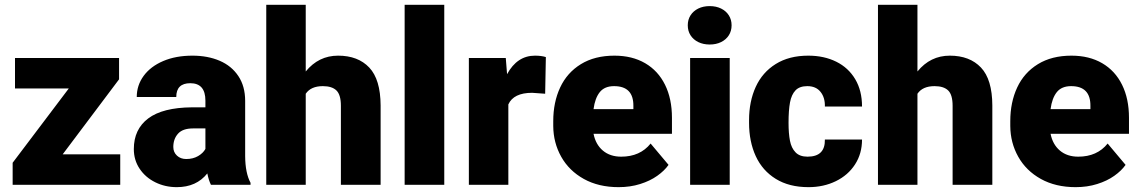

<svg xmlns="http://www.w3.org/2000/svg" viewBox="-20 -770 4745 800"><path d="M42.5 -401.4V-528.3H476.1V-439.5L241.2 -127H481V0H32.7V-91.8L266.6 -401.4Z M858.9 0Q849.6 -18.6 843.8 -47.4Q798.3 9.8 716.8 9.8Q668 9.8 627 -10.5Q585.9 -30.8 561.8 -66.9Q537.6 -103 537.6 -148.9Q537.6 -231.4 597.7 -276.6Q657.7 -321.8 779.8 -322.8H835.9V-350.6Q835.9 -423.3 772.9 -423.3Q714.4 -423.3 714.4 -365.7H549.8Q549.8 -414.6 578.6 -453.9Q607.4 -493.2 659.9 -515.6Q712.4 -538.1 781.7 -538.1Q845.7 -538.1 895.3 -516.8Q944.8 -495.6 973.1 -453.1Q1001.5 -410.6 1001.5 -349.6V-119.6Q1002 -48.8 1023.9 -8.3V0ZM835.9 -149.4V-234.9H784.2Q741.2 -234.9 721.7 -212.9Q702.1 -190.9 702.1 -157.7Q702.1 -135.7 717.3 -121.6Q732.4 -107.4 755.9 -107.4Q784.2 -107.4 805.2 -119.6Q826.2 -131.8 835.9 -149.4Z M1253.9 -379.4V0H1089.4V-750H1253.9V-472.2Q1307.6 -538.1 1388.7 -538.1Q1471.7 -538.1 1518.6 -488.5Q1565.4 -439 1565.9 -330.6V0H1400.4V-329.1Q1400.4 -375 1381.8 -393.1Q1363.3 -411.1 1325.2 -411.1Q1275.4 -411.1 1253.9 -379.4Z M1831.1 -750V0H1666V-750Z M2197.3 -383.3Q2120.1 -383.3 2098.1 -335V0H1933.6V-528.3H2087.4L2092.8 -460.9Q2134.8 -538.1 2209 -538.1Q2235.8 -538.1 2254.4 -532.2L2251.5 -379.4Z M2765.6 -83Q2748.5 -58.6 2718.5 -37.4Q2688.5 -16.1 2647.2 -3.2Q2606 9.8 2557.6 9.8Q2474.1 9.8 2412.6 -24.4Q2351.1 -58.6 2318.4 -116.9Q2285.6 -175.3 2285.2 -245.1V-265.1Q2285.2 -343.8 2314 -405.5Q2342.8 -467.3 2400.4 -502.7Q2458 -538.1 2540 -538.1Q2614.3 -538.1 2668.2 -506.6Q2722.2 -475.1 2751 -416.7Q2779.8 -358.4 2779.8 -279.3V-212.4H2453.1Q2461.9 -168 2491.9 -142.6Q2522 -117.2 2568.4 -117.2Q2647 -117.2 2690.9 -171.9ZM2453.1 -315.4H2619.1V-328.1Q2620.1 -411.1 2538.6 -411.1Q2499 -411.1 2479 -386Q2459 -360.8 2453.1 -315.4Z M2937 -744.6Q2963.9 -744.6 2984.6 -734.4Q3005.4 -724.1 3016.8 -706.1Q3028.3 -688 3028.3 -664.6Q3028.3 -641.1 3016.8 -623Q3005.4 -605 2984.6 -594.7Q2963.9 -584.5 2937 -584.5Q2910.2 -584.5 2889.4 -594.7Q2868.7 -605 2857.2 -623Q2845.7 -641.1 2845.7 -664.6Q2845.7 -688 2857.2 -706.1Q2868.7 -724.1 2889.4 -734.4Q2910.2 -744.6 2937 -744.6ZM3020.5 -528.3V0H2855.5V-528.3Z M3417 -188.5H3571.8Q3571.8 -129.9 3542.7 -85Q3513.7 -40 3462.6 -15.1Q3411.6 9.8 3348.6 9.8Q3268.1 9.8 3212.4 -24.7Q3156.7 -59.1 3128.9 -119.6Q3101.1 -180.2 3101.1 -258.3V-269.5Q3101.1 -347.2 3128.9 -408Q3156.7 -468.8 3212.4 -503.4Q3268.1 -538.1 3347.7 -538.1Q3413.6 -538.1 3464.4 -512.9Q3515.1 -487.8 3543.5 -439.9Q3571.8 -392.1 3571.8 -326.2H3417Q3418 -363.3 3398.9 -387.2Q3379.9 -411.1 3343.8 -411.1Q3311.5 -411.1 3294.7 -393.6Q3277.8 -376 3271.7 -343.3Q3265.6 -310.5 3265.6 -258.3Q3265.6 -213.9 3271.5 -183.6Q3277.3 -153.3 3294.7 -135.3Q3312 -117.2 3344.7 -117.2Q3418.5 -117.2 3417 -188.5Z M3802.7 -379.4V0H3638.2V-750H3802.7V-472.2Q3856.4 -538.1 3937.5 -538.1Q4020.5 -538.1 4067.4 -488.5Q4114.3 -439 4114.7 -330.6V0H3949.2V-329.1Q3949.2 -375 3930.7 -393.1Q3912.1 -411.1 3874 -411.1Q3824.2 -411.1 3802.7 -379.4Z M4669.9 -83Q4652.8 -58.6 4622.8 -37.4Q4592.8 -16.1 4551.5 -3.2Q4510.3 9.8 4461.9 9.8Q4378.4 9.8 4316.9 -24.4Q4255.4 -58.6 4222.7 -116.9Q4189.9 -175.3 4189.5 -245.1V-265.1Q4189.5 -343.8 4218.3 -405.5Q4247.1 -467.3 4304.7 -502.7Q4362.3 -538.1 4444.3 -538.1Q4518.6 -538.1 4572.5 -506.6Q4626.5 -475.1 4655.3 -416.7Q4684.1 -358.4 4684.1 -279.3V-212.4H4357.4Q4366.2 -168 4396.2 -142.6Q4426.3 -117.2 4472.7 -117.2Q4551.3 -117.2 4595.2 -171.9ZM4357.4 -315.4H4523.4V-328.1Q4524.4 -411.1 4442.9 -411.1Q4403.3 -411.1 4383.3 -386Q4363.3 -360.8 4357.4 -315.4Z"/></svg>

Font: Mardoto Black
Style: Regular
Weight: 900
Designer: Christian Robertson, Vahan Hovhannisyan
Foundry: Google
Version: Version 1.000